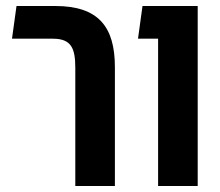

<svg xmlns="http://www.w3.org/2000/svg" viewBox="-20 -620 735 640"><path d="M231 0H363V-396C363 -531 308 -600 164 -600H35L20 -491H156C218 -491 231 -459 231 -393Z M507 0H639V-600H455L440 -491H507Z"/></svg>

Font: Noto Sans Hebrew ExtraCondensed SemiBold
Style: Regular
Weight: 600
Width: 2
Designer: Ben Nathan
Foundry: Google LLC
Version: Version 3.001